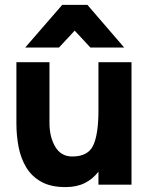

<svg xmlns="http://www.w3.org/2000/svg" viewBox="-20 -754 609 784"><path d="M234 -734H337L487 -560H349L285 -629L221 -560H83ZM182 -252Q182 -195 205.5 -155Q229 -115 275 -115Q340 -115 361 -161Q382 -207 382 -303V-500H517V0H382V-53Q359 -23 326 -6.5Q293 10 247 10Q188 10 149 -11.5Q110 -33 87.5 -70Q65 -107 56 -153.5Q47 -200 47 -250V-500H182Z"/></svg>

Font: Haskoy ExtraBold
Style: Regular
Weight: 800
Designer: Ertekin Erdin
Foundry: Ertekin Erdin
Version: Version 2.000; ttfautohint (v1.8.4.7-5d5b)